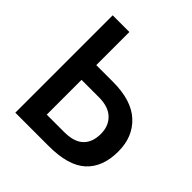

<svg xmlns="http://www.w3.org/2000/svg" viewBox="-188 -838 976 976"><g transform="rotate(45 300.0 -350.0)"><path d="M70 -700H190V-462H310Q444 -462 512 -399Q580 -336 580 -231Q580 -119 515.5 -59.5Q451 0 310 0H70ZM190 -356V-106H315Q386 -106 420 -138.5Q454 -171 454 -231Q454 -288 418.5 -322Q383 -356 315 -356Z"/></g></svg>

Font: PT Root UI Web Bold
Style: Regular
Weight: 700
Designer: Vitaly Kuzmin
Foundry: ParaType Ltd.
Version: Version 1.000W